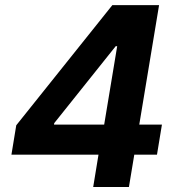

<svg xmlns="http://www.w3.org/2000/svg" viewBox="-20 -748 717 768"><path d="M25.7 -129.2 45 -246.8 429.4 -727.5H530.4L503.2 -563.3H442.9L196.9 -255.4L196 -249.5H627.7L607.9 -129.2ZM352.8 0 379.8 -164.9 391.4 -217.7 476 -727.5H616.3L495.7 0Z"/></svg>

Font: Inter
Style: Italic
Weight: 400
Italic angle: -9.3988°
Designer: Rasmus Andersson
Foundry: rsms
Version: Version 4.001;git-66647c0bb